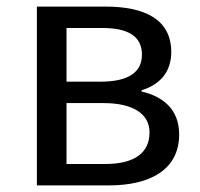

<svg xmlns="http://www.w3.org/2000/svg" viewBox="-20 -563 607 583"><path d="M92 0H310C435 0 524 -47 524 -155C524 -233 472 -271 410 -285V-289C466 -306 500 -345 500 -405C500 -504 420 -543 300 -543H92ZM182 -315V-478H291C376 -478 411 -448 411 -397C411 -347 375 -315 285 -315ZM182 -65V-250H294C386 -250 434 -216 434 -161C434 -100 390 -65 299 -65Z"/></svg>

Font: Noto Sans HK
Style: Regular
Weight: 400
Designer: Ryoko NISHIZUKA 西塚涼子 (kana, bopomofo & ideographs); Paul D. Hunt (Latin, Greek & Cyrillic); Sandoll Communications 산돌커뮤니
Foundry: Adobe
Version: Version 2.004;hotconv 1.0.118;makeotfexe 2.5.65603